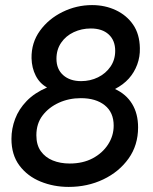

<svg xmlns="http://www.w3.org/2000/svg" viewBox="-20 -726 600 755"><path d="M250 9Q191 9 139.5 -12Q88 -33 56.5 -75Q25 -117 25 -180Q25 -220 39.5 -258.5Q54 -297 85 -329Q116 -361 165 -382Q136 -398 120.5 -428.5Q105 -459 104 -497Q103 -558 137 -605Q171 -652 226 -679Q281 -706 342 -706Q393 -706 435.5 -686Q478 -666 503.5 -629Q529 -592 530 -537Q531 -503 519.5 -472Q508 -441 486.5 -417Q465 -393 432 -376Q476 -356 499.5 -317.5Q523 -279 523 -225Q523 -155 485.5 -102.5Q448 -50 386 -20.5Q324 9 250 9ZM254 -83Q306 -83 344.5 -103.5Q383 -124 405 -158Q427 -192 427 -232Q427 -284 392 -312Q357 -340 298 -340Q251 -340 211.5 -322Q172 -304 147.5 -272Q123 -240 123 -194Q123 -156 140.5 -131.5Q158 -107 187.5 -95Q217 -83 254 -83ZM299 -407Q335 -407 365.5 -422Q396 -437 414.5 -464Q433 -491 433 -526Q433 -567 407.5 -590.5Q382 -614 337 -614Q301 -614 270 -599.5Q239 -585 220.5 -558Q202 -531 202 -495Q202 -454 228.5 -430.5Q255 -407 299 -407Z"/></svg>

Font: Hanken Grotesk Medium
Style: Italic
Weight: 500
Italic angle: -8°
Designer: Alfredo Marco Pradil
Foundry: Hanken Design Co.
Version: Version 3.013